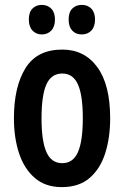

<svg xmlns="http://www.w3.org/2000/svg" viewBox="-20 -756 509 786"><path d="M431 -272Q431 -193 411 -129.5Q391 -66 347.5 -28Q304 10 233 10Q166 10 122.5 -27.5Q79 -65 58 -128.5Q37 -192 37 -272Q37 -400 84 -476.5Q131 -553 235 -553Q326 -553 378.5 -481Q431 -409 431 -272ZM150 -271Q150 -179 170 -133.5Q190 -88 235 -88Q279 -88 299 -133Q319 -178 319 -272Q319 -366 299 -410.5Q279 -455 235 -455Q190 -455 170 -410.5Q150 -366 150 -271ZM98 -676Q98 -706 113 -721Q128 -736 151 -736Q175 -736 190 -720.5Q205 -705 205 -676Q205 -647 190 -631Q175 -615 151 -615Q128 -615 113 -631Q98 -647 98 -676ZM261 -676Q261 -706 276 -721Q291 -736 315 -736Q339 -736 354 -720.5Q369 -705 369 -676Q369 -647 354 -631Q339 -615 315 -615Q290 -615 275.5 -631Q261 -647 261 -676Z"/></svg>

Font: Noto Sans Gurmukhi ExtraCondensed SemiBold
Style: Regular
Weight: 600
Width: 2
Designer: Jelle Bosma - Monotype Design Team
Foundry: Monotype Imaging Inc.
Version: Version 2.004; ttfautohint (v1.8.4.7-5d5b)